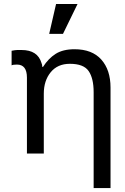

<svg xmlns="http://www.w3.org/2000/svg" viewBox="-20 -782 638 978"><path d="M457 175.8V-312.5Q457 -382.8 431.6 -419.9Q406.2 -457 335.9 -457Q273.4 -457 238.3 -414.1Q203.1 -371.1 203.1 -304.7V0H117.2V-386.7Q117.2 -453.1 66.4 -453.1Q46.9 -453.1 39.1 -449.2V-523.4Q58.6 -527.3 68.4 -527.3Q78.1 -527.3 89.8 -527.3Q171.9 -527.3 191.4 -460.9Q195.3 -453.1 195.3 -441.4H199.2Q226.6 -484.4 263.7 -507.8Q300.8 -531.2 359.4 -531.2Q449.2 -531.2 496.1 -478.5Q543 -425.8 543 -335.9V175.8ZM265.6 -761.7H375L300.8 -609.4H230.5Z"/></svg>

Font: 和音 by 宁静之雨，公众号njzyshare
Style: Regular
Weight: 400
Designer: Steve Matteson
Foundry: Ascender Corporation
Version: Version 6.00;June 8, 2018;FontCreator 11.0.0.2388 32-bit